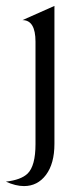

<svg xmlns="http://www.w3.org/2000/svg" viewBox="-40 -392 284 649"><path d="M80 -251Q80 -324 36 -324L144 -372V94Q144 161 115.5 199Q87 237 41 237Q13 237 -20 222Q31 216 53 195Q80 169 80 95Z"/></svg>

Font: Bellefair
Style: Regular
Weight: 400
Designer: Nick Shinn, Liron Lavi Turkenic
Foundry: Shinntype
Version: Version 1.003;PS 001.003;hotconv 1.0.88;makeotf.lib2.5.64775